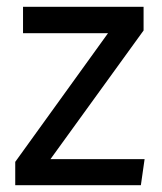

<svg xmlns="http://www.w3.org/2000/svg" viewBox="-20 -547 477 567"><path d="M404 -527V-457L129 -77H407L396 0H25V-69L299 -449H48V-527Z"/></svg>

Font: Firava
Style: Regular
Weight: 400
Designer: Carrois Corporate & Edenspiekermann AG
Foundry: Greg Finn Gibson
Version: Version 5.000